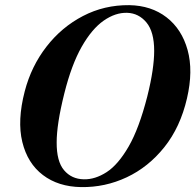

<svg xmlns="http://www.w3.org/2000/svg" viewBox="-20 -733 780 764"><path d="M494.5 -712.5Q582 -711 642.8 -664Q703.5 -617 726.5 -534Q749.5 -451 724 -341.5Q697.5 -227 634 -147.5Q570.5 -68 484.2 -27.5Q398 13 302.5 11.5Q212 10 150.8 -36.5Q89.5 -83 68.8 -168Q48 -253 78.5 -370Q104.5 -469.5 164.8 -547.2Q225 -625 310 -669.2Q395 -713.5 494.5 -712.5ZM313.5 -19.5Q358.5 -18.5 404.2 -48Q450 -77.5 491.8 -149.8Q533.5 -222 566 -349Q580.5 -407 587 -451.8Q593.5 -496.5 593.5 -530.5Q593.5 -606.5 562.8 -643.5Q532 -680.5 486 -682Q439.5 -683.5 392.5 -650.8Q345.5 -618 305 -546.8Q264.5 -475.5 236 -361.5Q220 -297.5 212.8 -249.8Q205.5 -202 205.5 -167Q205 -91 234.8 -55.8Q264.5 -20.5 313.5 -19.5Z"/></svg>

Font: Fraunces 72pt SemiBold
Style: Italic
Weight: 600
Italic angle: -16°
Version: Version 1.000;[b76b70a41]